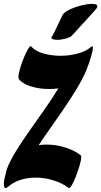

<svg xmlns="http://www.w3.org/2000/svg" viewBox="-40 -952 521 988"><path d="M405 -592Q386 -547 355.5 -496.5Q325 -446 290 -394.5Q255 -343 220.5 -294.5Q186 -246 159 -205Q178 -208 199 -208Q252 -208 299.5 -192Q347 -176 375 -153Q378 -152 378 -144Q378 -129 370 -101.5Q362 -74 351 -45.5Q340 -17 329.5 1Q319 19 313 15Q282 -9 236.5 -23.5Q191 -38 144 -38Q104 -38 67.5 -27Q31 -16 3 8Q-7 16 -11 16Q-20 16 -20 -4Q-20 -27 -9 -64Q-9 -67 -7 -75Q7 -117 39 -169Q71 -221 111 -278Q151 -335 190.5 -391Q230 -447 260 -497Q237 -494 213 -494Q162 -494 119 -507.5Q76 -521 57 -545Q55 -547 55 -555Q55 -570 63 -598.5Q71 -627 83 -655.5Q95 -684 105.5 -701.5Q116 -719 121 -713Q139 -690 181 -677.5Q223 -665 272 -665Q317 -665 360 -676.5Q403 -688 429 -711Q434 -714 435 -714Q438 -714 438 -706Q438 -692 428 -658.5Q418 -625 406 -595Q406 -594 405 -592ZM227 -764Q232 -771 241 -789Q250 -807 259.5 -827.5Q269 -848 276 -862.5Q283 -877 283 -877Q294 -892 321.5 -904.5Q349 -917 380 -924.5Q411 -932 433 -932Q461 -932 461 -920Q461 -914 457 -909Q456 -907 443 -892.5Q430 -878 411.5 -858Q393 -838 375 -818Q357 -798 345 -785Q333 -772 333 -772Q326 -761 300.5 -754Q275 -747 254 -747Q238 -747 229.5 -751Q221 -755 227 -764Z"/></svg>

Font: Ga Maamli
Style: Regular
Weight: 400
Designer: Afotey Clement Nii Odai, Ama Asantewa Diaka, David Abbey-Thompson
Foundry: Sorkin Type Co.
Version: Version 1.000; ttfautohint (v1.8.4.7-5d5b)